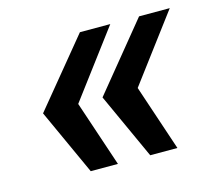

<svg xmlns="http://www.w3.org/2000/svg" viewBox="-69 -593 645 580"><g transform="rotate(-15 253.0 -303.0)"><path d="M334 -96 240 -302 410 -510H506L350 -302L419 -96ZM148 -96 54 -302 225 -510H320L164 -302L233 -96Z"/></g></svg>

Font: Saira SemiBold
Style: Italic
Weight: 600
Italic angle: -12°
Designer: Hector Gatti with collaboration of the Omnibus-Type team
Foundry: Omnibus-Type
Version: Version 1.100; ttfautohint (v1.8.3)